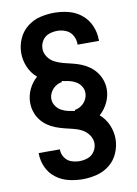

<svg xmlns="http://www.w3.org/2000/svg" viewBox="-103 -889 781 1098"><g transform="rotate(-10 288.0 -340.0)"><path d="M287 143Q329 143 370 132.5Q411 122 444 95.5Q477 69 494 29Q511 -11 511 -53Q511 -94 494 -133.5Q477 -173 445 -200Q475 -226 493 -263.5Q511 -301 511 -341Q511 -367 502.5 -392.5Q494 -418 478 -439.5Q462 -461 440.5 -476.5Q419 -492 394.5 -502Q370 -512 344.5 -518Q319 -524 293.5 -530.5Q268 -537 244 -549Q220 -561 204.5 -583.5Q189 -606 189 -632Q189 -657 203 -679Q217 -701 241 -709.5Q265 -718 290 -718Q316 -718 340.5 -707.5Q365 -697 378 -673.5Q391 -650 391 -624V-620H515Q515 -624 515 -627Q515 -669 498 -708.5Q481 -748 448 -775Q415 -802 373.5 -812.5Q332 -823 290 -823Q248 -823 207 -813Q166 -803 132.5 -776Q99 -749 82 -709.5Q65 -670 65 -628Q65 -586 82 -546.5Q99 -507 131 -480Q101 -454 83.5 -417Q66 -380 66 -340V-339Q66 -313 74 -287.5Q82 -262 98 -240.5Q114 -219 135.5 -203.5Q157 -188 181.5 -178.5Q206 -169 231.5 -162.5Q257 -156 283 -150Q309 -144 332.5 -131.5Q356 -119 372 -96.5Q388 -74 388 -48Q388 -23 373.5 -1Q359 21 335.5 29.5Q312 38 287 38Q262 38 238.5 29.5Q215 21 201 -0.5Q187 -22 187 -47V-48H64V-46Q64 -5 81 33.5Q98 72 131 97.5Q164 123 204.5 133Q245 143 287 143ZM311 -249Q291 -252 270.5 -256.5Q250 -261 231.5 -271.5Q213 -282 201 -300.5Q189 -319 189 -340Q189 -360 199.5 -379Q210 -398 227.5 -410Q245 -422 266 -425L265 -431Q286 -428 306.5 -423.5Q327 -419 345.5 -408.5Q364 -398 375.5 -380Q387 -362 387 -341Q387 -320 376.5 -301Q366 -282 348.5 -270Q331 -258 310 -255Z"/></g></svg>

Font: Iosevka Sparkle
Style: Bold
Weight: 700
Designer: Belleve Invis
Foundry: Belleve Invis
Version: Version 4.5.0; ttfautohint (v1.8.3)